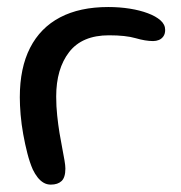

<svg xmlns="http://www.w3.org/2000/svg" viewBox="-20 -502 502 533"><path d="M121 10.5Q110 10.5 101 5.2Q92 0 84.5 -9.5Q77 -19 71 -31.5Q62.5 -51 56 -76.2Q49.5 -101.5 44.5 -129.2Q39.5 -157 37.2 -183.8Q35 -210.5 35 -232Q35 -313.5 63.5 -369.2Q92 -425 146.8 -453.8Q201.5 -482.5 280.5 -482.5Q312 -482.5 340.2 -478Q368.5 -473.5 390.5 -465.2Q412.5 -457 425.5 -445.5Q438.5 -434 438.5 -419Q438.5 -408 433.5 -401Q428.5 -394 421 -391Q413.5 -388 405 -388Q384 -388 356.5 -396Q329 -404 282.5 -404Q208 -404 172 -357.5Q136 -311 136 -234Q136 -206.5 138.8 -181Q141.5 -155.5 145.2 -132.8Q149 -110 152.8 -90.8Q156.5 -71.5 159 -57Q161.5 -42.5 161.5 -34Q161.5 -9.5 151 0.5Q140.5 10.5 121 10.5Z"/></svg>

Font: Gluten Light
Style: Regular
Weight: 300
Designer: Tyler Finck
Foundry: Etcetera Type Company
Version: Version 1.300